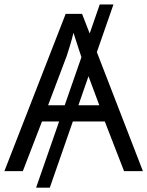

<svg xmlns="http://www.w3.org/2000/svg" viewBox="-20 -780 672 875"><path d="M545.4 0 457.5 -226.6H312L207 75.2H144.5L249.5 -226.6H171.4L84 0H0L279.3 -716.8H354L388.7 -627.4L434.6 -759.8H497.1L421.4 -542.5L631.3 0ZM199.2 -300.3H274.9L351.1 -519.5L349.1 -525.4Q346.2 -534.2 339.6 -554.2Q333 -574.2 326.2 -595.7Q319.3 -617.2 314.9 -630.4Q307.6 -600.6 298.8 -571.8Q290 -543 284.2 -525.4ZM432.6 -300.3 383.3 -432.6 337.4 -300.3Z"/></svg>

Font: Open Sans
Style: Regular
Weight: 400
Designer: Monotype Design Team
Foundry: Monotype Imaging Inc.
Version: Version 3.000; ttfautohint (v1.8.4)